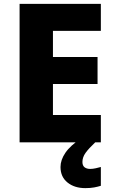

<svg xmlns="http://www.w3.org/2000/svg" viewBox="-20 -734 590 990"><path d="M500 0H81V-714H500V-575H253V-440H483V-301H253V-141H500ZM405 101Q405 120 416 128.5Q427 137 445 137Q458 137 474 133.5Q490 130 500 127V224Q484 229 465 232.5Q446 236 420 236Q364 236 328 207Q292 178 292 127Q292 91 317 54Q342 17 401 -23L471 0Q437 32 421 54.5Q405 77 405 101Z"/></svg>

Font: Noto Sans Khmer UI ExtraBold
Style: Regular
Weight: 800
Designer: Danh Hong and the Monotype Design Team
Foundry: Monotype Imaging Inc.
Version: Version 2.002; ttfautohint (v1.8.4.7-5d5b)